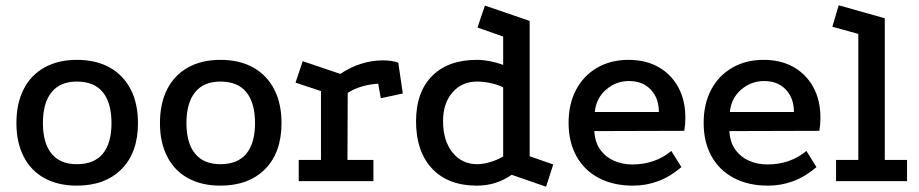

<svg xmlns="http://www.w3.org/2000/svg" viewBox="-20 -684 3469 725"><path d="M270 -458Q342 -458 393.5 -429.5Q445 -401 473 -347.5Q501 -294 501 -219Q501 -108 439 -45.5Q377 17 270 17Q200 17 148.5 -11Q97 -39 69.5 -92.5Q42 -146 42 -219Q42 -294 69.5 -347.5Q97 -401 148.5 -429.5Q200 -458 270 -458ZM270 -376Q207 -376 174.5 -335.5Q142 -295 142 -219Q142 -144 174.5 -104Q207 -64 270 -64Q336 -64 368.5 -104Q401 -144 401 -219Q401 -295 368.5 -335.5Q336 -376 270 -376Z M812 -458Q884 -458 935.5 -429.5Q987 -401 1015 -347.5Q1043 -294 1043 -219Q1043 -108 981 -45.5Q919 17 812 17Q742 17 690.5 -11Q639 -39 611.5 -92.5Q584 -146 584 -219Q584 -294 611.5 -347.5Q639 -401 690.5 -429.5Q742 -458 812 -458ZM812 -376Q749 -376 716.5 -335.5Q684 -295 684 -219Q684 -144 716.5 -104Q749 -64 812 -64Q878 -64 910.5 -104Q943 -144 943 -219Q943 -295 910.5 -335.5Q878 -376 812 -376Z M1265 -405Q1304 -431 1344.5 -443.5Q1385 -456 1425 -456Q1462 -456 1484 -447L1501 -331L1418 -313L1408 -368Q1375 -366 1345 -357Q1315 -348 1293 -333L1292 -80H1390V0H1108V-80H1192V-340L1096 -372L1123 -453Z M2042 21 1912 -24Q1854 17 1781 17Q1672 17 1611.5 -47.5Q1551 -112 1551 -226Q1551 -336 1611.5 -397Q1672 -458 1781 -458Q1804 -458 1830 -453Q1856 -448 1880 -439V-546L1783 -580L1811 -663L1980 -605V-94L2069 -63ZM1782 -64Q1804 -64 1831 -72Q1858 -80 1880 -93V-354Q1861 -364 1833.5 -370Q1806 -376 1782 -376Q1724 -376 1688.5 -335Q1653 -294 1653 -227Q1653 -153 1688.5 -108.5Q1724 -64 1782 -64Z M2553 -53Q2511 -17 2465.5 0Q2420 17 2370 17Q2296 17 2241 -12Q2186 -41 2156.5 -94.5Q2127 -148 2127 -220Q2127 -291 2155 -344.5Q2183 -398 2234.5 -428Q2286 -458 2353 -458Q2419 -458 2467 -430.5Q2515 -403 2541.5 -354Q2568 -305 2568 -239Q2568 -228 2567 -215Q2566 -202 2564 -190L2224 -189Q2227 -145 2247.5 -117.5Q2268 -90 2299.5 -76.5Q2331 -63 2368 -63Q2411 -63 2448 -76Q2485 -89 2515 -114ZM2468 -261Q2468 -313 2437.5 -345.5Q2407 -378 2355 -378Q2306 -378 2268.5 -345.5Q2231 -313 2226 -261Z M3063 -53Q3021 -17 2975.5 0Q2930 17 2880 17Q2806 17 2751 -12Q2696 -41 2666.5 -94.5Q2637 -148 2637 -220Q2637 -291 2665 -344.5Q2693 -398 2744.5 -428Q2796 -458 2863 -458Q2929 -458 2977 -430.5Q3025 -403 3051.5 -354Q3078 -305 3078 -239Q3078 -228 3077 -215Q3076 -202 3074 -190L2734 -189Q2737 -145 2757.5 -117.5Q2778 -90 2809.5 -76.5Q2841 -63 2878 -63Q2921 -63 2958 -76Q2995 -89 3025 -114ZM2978 -261Q2978 -313 2947.5 -345.5Q2917 -378 2865 -378Q2816 -378 2778.5 -345.5Q2741 -313 2736 -261Z M3137 0V-80H3221V-556L3123 -583L3147 -664L3321 -615V-80H3405V0Z"/></svg>

Font: Podkova SemiBold
Style: Regular
Weight: 600
Designer: Ilya Yudin
Foundry: Cyreal (www.cyreal.org)
Version: Version 2.103